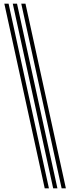

<svg xmlns="http://www.w3.org/2000/svg" viewBox="-20 -820 437 1040"><path d="M245 200H222.2L3.5 -800H26.5ZM336.8 200H313.8L95.2 -800H118ZM291 200H268L49.2 -800H72.2Z"/></svg>

Font: Big Shoulders Inline Text Thin
Style: Bold
Weight: 700
Version: Version 2.002